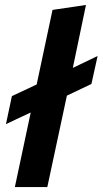

<svg xmlns="http://www.w3.org/2000/svg" viewBox="-20 -755 414 775"><path d="M40 0 104 -301 4 -254 28 -367 128 -414 192 -715 327 -735 274 -481 374 -529 349 -416 250 -369 171 0Z"/></svg>

Font: Radio Canada SemiBold
Style: Italic
Weight: 600
Italic angle: -12°
Designer: Charles Daoud, Etienne Aubert Bonn, Alexandre Saumier Demers, Jacques Le Bailly
Foundry: Radio-Canada
Version: Version 2.104; ttfautohint (v1.8.4.7-5d5b);gftools[0.9.28.de